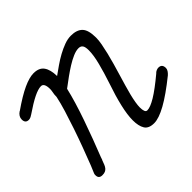

<svg xmlns="http://www.w3.org/2000/svg" viewBox="-202 -987 1266 1266"><g transform="rotate(-45 431.5 -354.0)"><path d="M817 -179Q826 -188 836 -192Q846 -196 854 -196Q888 -196 888 -159Q888 -148 881 -137Q874 -126 863 -116Q761 -34 690.5 5Q620 44 576 44Q526 44 507.5 14Q489 -16 489 -70Q489 -120 506 -192.5Q523 -265 552 -349Q577 -424 594 -490Q611 -556 611 -601Q611 -633 601.5 -646Q592 -659 572 -659Q549 -659 519 -646Q489 -633 458 -613.5Q427 -594 397 -572.5Q367 -551 345 -534Q337 -529 330 -523Q319 -475 301.5 -417Q284 -359 262 -296Q240 -233 216 -169Q192 -105 169 -47Q167 -40 164 -32Q161 -24 161 -26Q155 -9 149.5 4.5Q144 18 136.5 27Q129 36 118.5 40.5Q108 45 92 45Q59 45 59 13Q59 7 59.5 3.5Q60 0 62 -4L83 -54Q106 -113 130 -177.5Q154 -242 175.5 -305.5Q197 -369 215 -427.5Q233 -486 243 -534Q243 -546 244 -555.5Q245 -565 247 -574Q250 -590 250 -600Q250 -657 220 -657Q194 -657 151 -636Q108 -615 39 -568L40 -569Q22 -556 7 -556Q-25 -556 -25 -591Q-25 -620 5 -640V-639Q91 -699 149 -725.5Q207 -752 246 -752Q297 -752 319.5 -720.5Q342 -689 343 -629Q371 -649 402.5 -671Q434 -693 467 -711Q500 -729 532.5 -741Q565 -753 595 -753Q650 -753 677 -725Q704 -697 704 -626Q704 -601 698 -568.5Q692 -536 683 -498.5Q674 -461 662.5 -421Q651 -381 639 -341Q628 -304 617.5 -268.5Q607 -233 599 -201Q591 -169 586.5 -142Q582 -115 582 -97Q582 -74 587 -61Q592 -48 604 -48Q632 -48 683.5 -79Q735 -110 819 -180Z"/></g></svg>

Font: Discipuli Britannica Bold
Style: Regular
Weight: 700
Designer: Peter Wiegel
Foundry: Peter Wiegel
Version: Version 0.001 2009